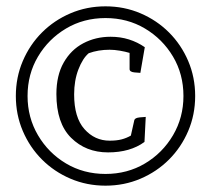

<svg xmlns="http://www.w3.org/2000/svg" viewBox="-20 -803 666 606"><path d="M313 -217Q254 -217 202.5 -239Q151 -261 112.5 -299.5Q74 -338 52 -389.5Q30 -441 30 -500Q30 -559 52 -610.5Q74 -662 112.5 -700.5Q151 -739 202.5 -761Q254 -783 313 -783Q372 -783 423.5 -761Q475 -739 513.5 -700.5Q552 -662 574 -610.5Q596 -559 596 -500Q596 -441 574 -389.5Q552 -338 513.5 -299.5Q475 -261 423.5 -239Q372 -217 313 -217ZM313 -254Q382 -254 437.5 -287Q493 -320 526 -376Q559 -432 559 -500Q559 -569 526 -624.5Q493 -680 437.5 -713Q382 -746 313 -746Q244 -746 188.5 -713Q133 -680 100 -624.5Q67 -569 67 -500Q67 -432 100 -376Q133 -320 188.5 -287Q244 -254 313 -254ZM321 -322Q251 -322 204.5 -368Q158 -414 158 -506Q158 -565 181 -605.5Q204 -646 243 -666.5Q282 -687 329 -687Q360 -687 387 -678.5Q414 -670 437 -654L423 -573Q419 -573 404 -574.5Q389 -576 389 -585V-636Q376 -640 358.5 -643Q341 -646 326 -646Q290 -646 260 -635Q241 -619 227.5 -584Q214 -549 214 -505Q214 -432 246.5 -395.5Q279 -359 326 -359Q348 -359 363.5 -363Q379 -367 393 -375L404 -424Q406 -431 421 -432.5Q436 -434 440 -434L436 -355Q391 -322 321 -322Z"/></svg>

Font: Mate
Style: Regular
Weight: 400
Designer: Eduardo Rodriguez Tunni
Foundry: Eduardo Rodriguez Tunni
Version: Version 1.003; ttfautohint (v1.8.4.7-5d5b);gftools[0.9.24]